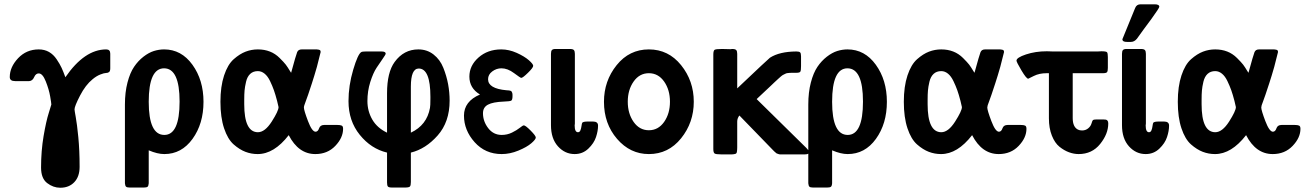

<svg xmlns="http://www.w3.org/2000/svg" viewBox="-20 -714 6129 902"><path d="M25.9 -352.1Q25.9 -398.9 64.9 -440.4Q104 -481.9 162.1 -481.9Q189 -481.9 210 -470Q231 -458 246.1 -435.5Q261.2 -413.1 269.5 -395Q277.8 -377 287.1 -351.1Q377 -481.9 479 -481.9Q498 -481.9 498 -461.9V-393.1Q498 -379.9 492.4 -375.5Q486.8 -371.1 478 -371.1Q469.2 -371.1 451.2 -364Q433.1 -356.9 415 -341.8Q381.8 -314.9 356 -264.9Q330.1 -214.8 330.1 -200.2Q330.1 -195.3 335.9 -163.6Q341.8 -131.8 347.9 -69.8Q354 -7.8 354 69.8Q354 115.7 329.1 141.8Q304.2 168 263.2 168Q230 168 201.4 146Q172.9 124 172.9 73.2Q172.9 -4.9 184.8 -75Q196.8 -145 209 -183.1Q221.2 -221.2 221.2 -223.1Q221.2 -229 215.6 -261.5Q210 -293.9 195.1 -331.5Q180.2 -369.1 162.1 -369.1Q147.9 -369.1 140.4 -351.6Q132.8 -334 117.2 -333H50.8Q25.9 -333 25.9 -352.1Z M566.9 147V-223.1Q566.9 -280.3 578.9 -326.2Q590.8 -372.1 609.9 -400.1Q628.9 -428.2 653.8 -447.5Q678.7 -466.8 702.9 -474.4Q727.1 -481.9 751 -481.9Q832 -481.9 884 -409.9Q936 -337.9 936 -235.8Q936 -132.8 884.5 -61.5Q833 9.8 752 9.8Q719.7 9.8 678.7 -7.8V147Q677.7 160.2 672.9 163.6Q668 167 655.8 167H588.9Q576.7 167 572.3 163.1Q567.9 159.2 566.9 147ZM678.7 -235.8Q678.7 -80.1 752 -80.1Q823.7 -80.1 823.7 -236.8Q823.7 -392.6 751 -393.1Q678.7 -393.1 678.7 -235.8Z M1015.6 -235.8Q1015.6 -307.6 1032.7 -359.4Q1049.8 -411.1 1078.1 -436Q1106.4 -460.9 1134 -471.4Q1161.6 -481.9 1191.4 -481.9Q1222.2 -481.9 1247.8 -471.9Q1273.4 -461.9 1293.9 -441.4Q1314.5 -420.9 1322.5 -410.4Q1330.6 -399.9 1343.8 -377.9Q1346.7 -374 1347.7 -372.1Q1370.6 -456.1 1376 -469Q1381.3 -481.9 1397.5 -481.9H1446.8Q1448.7 -481.9 1451.7 -481.9Q1463.9 -481.9 1468.3 -481.9Q1472.7 -481.9 1478 -480.5Q1483.4 -479 1484.9 -476.6Q1486.3 -474.1 1486.3 -469.2Q1486.3 -467.3 1468.8 -399.9Q1456.5 -356.9 1445.1 -322Q1433.6 -287.1 1427.5 -269Q1421.4 -251 1416.5 -238.5Q1411.6 -226.1 1409.7 -219.5Q1407.7 -212.9 1407.7 -209Q1407.7 -195.8 1426.8 -145.5Q1445.8 -95.2 1462.4 -95.2Q1473.6 -95.2 1479 -111.1Q1484.4 -127 1503.4 -127H1564.5Q1578.6 -127 1585.2 -124Q1591.8 -121.1 1591.8 -108.9Q1591.8 -66.9 1555.2 -28.6Q1518.6 9.8 1461.4 9.8Q1382.3 9.8 1336.4 -79.1Q1267.6 9.8 1190.4 9.8Q1160.6 9.8 1133.1 -0.7Q1105.5 -11.2 1077.6 -35.6Q1049.8 -60.1 1032.7 -111.3Q1015.6 -162.6 1015.6 -235.8ZM1127.4 -224.1Q1127.4 -93.3 1191.4 -92.8Q1224.6 -92.8 1256.6 -142.8Q1288.6 -192.9 1288.6 -210.9Q1288.6 -211.9 1281.7 -240.2Q1273.9 -270 1266.8 -290Q1259.8 -310.1 1248.8 -333Q1237.8 -356 1223.1 -367.9Q1208.5 -379.9 1191.4 -379.9Q1169.4 -379.9 1155.5 -366.9Q1141.6 -354 1136 -330.1Q1130.4 -306.2 1128.9 -288.6Q1127.4 -271 1127.4 -245.1Z M1617.2 -238.8Q1617.2 -312 1639.2 -386Q1661.1 -460 1677.2 -469.2Q1682.1 -472.2 1699.2 -472.2H1772Q1792 -472.2 1792 -461.9Q1792 -458 1778.6 -439Q1765.1 -419.9 1749 -395.5Q1732.9 -371.1 1719.5 -328.6Q1706.1 -286.1 1706.1 -239Q1706.1 -191.9 1729 -152.3Q1752 -112.8 1798.3 -90.8V-275.9Q1798.3 -374 1834 -422.9Q1877 -481.9 1945.3 -481.9Q1986.3 -481.9 2016.8 -458Q2047.4 -434.1 2062.7 -395.5Q2078.1 -356.9 2085.2 -318.4Q2092.3 -279.8 2092.3 -241.2Q2092.3 -141.1 2036.1 -77.6Q1980 -14.2 1910.2 2.9V141.1Q1910.2 157.2 1905.8 162.1Q1901.4 167 1883.3 167H1821.3Q1806.2 167 1802.2 162.1Q1798.3 157.2 1798.3 143.1V2.9Q1723.1 -15.1 1670.2 -80.6Q1617.2 -146 1617.2 -238.8ZM1910.2 -90.8Q1985.4 -126 2000 -207Q2002 -215.8 2002 -250V-259.8Q2002 -391.6 1947.3 -392.1Q1910.2 -392.1 1910.2 -307.1Z M2159.7 -170.9Q2159.7 -237.8 2234.9 -270Q2185.1 -299.8 2185.1 -354Q2185.1 -405.8 2228 -443.8Q2271 -481.9 2335 -481.9Q2371.1 -481.9 2407.5 -465.6Q2443.8 -449.2 2464.4 -431.2Q2484.9 -413.1 2484.9 -404.8Q2484.9 -396 2460.4 -372.1Q2436 -348.1 2428.7 -348.1Q2424.8 -348.1 2394.8 -370.6Q2364.7 -393.1 2335.9 -393.1Q2312 -393.1 2292.5 -378.4Q2272.9 -363.8 2272.9 -341.8Q2272.9 -297.9 2358.9 -290Q2359.9 -290 2364.7 -289.6Q2369.6 -289.1 2371.8 -289.1Q2374 -289.1 2377.9 -287.6Q2381.8 -286.1 2383.3 -284.2Q2384.8 -282.2 2386.2 -278.1Q2387.7 -273.9 2387.7 -268.1V-262.2Q2387.7 -244.1 2381.3 -241Q2375 -237.8 2346.7 -236.8Q2295.9 -234.9 2272.5 -222.4Q2249 -210 2249 -182.1Q2249 -144 2273.4 -112.1Q2297.9 -80.1 2336.9 -80.1Q2362.8 -80.1 2385.3 -91.1Q2407.7 -102.1 2421.9 -113.5Q2436 -125 2440.9 -125Q2448.7 -125 2472.9 -100.6Q2497.1 -76.2 2497.1 -67.9Q2497.1 -59.1 2476.1 -41Q2455.1 -22.9 2415.5 -6.6Q2376 9.8 2336.9 9.8Q2259.8 9.8 2209.7 -46.1Q2159.7 -102.1 2159.7 -170.9Z M2568.4 -126V-460.9Q2568.4 -474.1 2573 -479Q2577.6 -483.9 2589.4 -483.9H2657.7Q2671.9 -483.9 2676.3 -478.5Q2680.7 -473.1 2680.7 -460.9V-133.8Q2680.7 -131.8 2680.2 -128.9Q2679.7 -126 2679.7 -125Q2679.7 -92.8 2695.3 -92.8Q2703.1 -92.8 2706.8 -101.8Q2710.4 -110.8 2711.9 -122.3Q2713.4 -133.8 2715.3 -137.2Q2719.2 -143.1 2742.7 -143.1H2765.6Q2789.6 -143.1 2789.6 -124Q2789.6 -99.1 2780 -70.1Q2770.5 -41 2743.9 -15.6Q2717.3 9.8 2679.7 9.8Q2633.8 9.8 2601.1 -26.6Q2568.4 -63 2568.4 -126Z M2817.4 -235.8Q2817.4 -334 2877 -408Q2936.5 -481.9 3028.3 -481.9Q3120.1 -481.9 3179.7 -408Q3239.3 -334 3239.3 -236.1Q3239.3 -138.2 3179.7 -64.2Q3120.1 9.8 3028.3 9.8Q2940.4 9.8 2878.9 -61.5Q2817.4 -132.8 2817.4 -235.8ZM2956.8 -331.1Q2929.2 -292 2929.2 -236.1Q2929.2 -180.2 2956.8 -141.1Q2984.4 -102.1 3028.3 -102.1Q3072.3 -102.1 3099.9 -141.1Q3127.4 -180.2 3127.4 -236.1Q3127.4 -292 3099.9 -331.1Q3072.3 -370.1 3028.3 -370.1Q2984.4 -370.1 2956.8 -331.1Z M3331.1 -14.2V-457Q3331.1 -476.1 3337.2 -480Q3343.3 -483.9 3372.1 -483.9Q3378.9 -483.9 3392.1 -483.4Q3405.3 -482.9 3412.1 -482.9Q3413.1 -482.9 3415.8 -483.4Q3418.5 -483.9 3419.4 -483.9Q3434.6 -483.9 3439 -478.5Q3443.4 -473.1 3443.4 -460.9V-298.8Q3591.3 -439 3597.2 -442.9Q3642.1 -471.7 3721.2 -472.2Q3734.4 -472.2 3738.8 -468Q3743.2 -463.9 3743.2 -449.2V-403.8Q3743.2 -383.8 3740.2 -377.9Q3737.3 -372.1 3722.2 -372.1H3702.1Q3694.3 -372.1 3689.7 -371.6Q3685.1 -371.1 3679.7 -370.6Q3674.3 -370.1 3669.9 -367.7Q3665.5 -365.2 3660.4 -363Q3655.3 -360.8 3648.2 -354.5Q3641.1 -348.1 3635.3 -343Q3629.4 -337.9 3617.9 -326.9Q3606.4 -315.9 3596.9 -306.9Q3587.4 -297.9 3569.3 -281Q3551.3 -264.2 3535.2 -249V-248L3768.1 -19Q3781.2 -5.9 3781.2 0Q3781.2 11.2 3762.2 11.2H3649.4Q3646.5 11.2 3643.8 11.2Q3641.1 11.2 3639.2 10.5Q3637.2 9.8 3634.8 8.8Q3632.3 7.8 3631.3 7.8Q3630.4 7.8 3627.9 6.3Q3625.5 4.9 3625 3.9Q3624.5 2.9 3621.8 1Q3619.1 -1 3618.2 -2Q3617.2 -2.9 3614.3 -5.9Q3611.3 -8.8 3610.4 -9.8L3454.1 -170.9H3453.1Q3443.4 -157.7 3443.4 -143.1V-21Q3443.4 -14.2 3442.9 -9.5Q3442.4 -4.9 3441.9 -1Q3441.4 2.9 3439.9 4.9Q3438.5 6.8 3437.5 7.8Q3436.5 8.8 3432.9 9.3Q3429.2 9.8 3427.2 10.5Q3425.3 11.2 3419.7 11.2Q3414.1 11.2 3411.1 11.2H3366.2Q3343.3 11.2 3337.2 7.1Q3331.1 2.9 3331.1 -14.2Z M3777.3 147V-223.1Q3777.3 -280.3 3789.3 -326.2Q3801.3 -372.1 3820.3 -400.1Q3839.4 -428.2 3864.3 -447.5Q3889.2 -466.8 3913.3 -474.4Q3937.5 -481.9 3961.4 -481.9Q4042.5 -481.9 4094.5 -409.9Q4146.5 -337.9 4146.5 -235.8Q4146.5 -132.8 4095 -61.5Q4043.5 9.8 3962.4 9.8Q3930.2 9.8 3889.2 -7.8V147Q3888.2 160.2 3883.3 163.6Q3878.4 167 3866.2 167H3799.3Q3787.1 167 3782.7 163.1Q3778.3 159.2 3777.3 147ZM3889.2 -235.8Q3889.2 -80.1 3962.4 -80.1Q4034.2 -80.1 4034.2 -236.8Q4034.2 -392.6 3961.4 -393.1Q3889.2 -393.1 3889.2 -235.8Z M4226.1 -235.8Q4226.1 -307.6 4243.2 -359.4Q4260.3 -411.1 4288.6 -436Q4316.9 -460.9 4344.5 -471.4Q4372.1 -481.9 4401.9 -481.9Q4432.6 -481.9 4458.3 -471.9Q4483.9 -461.9 4504.4 -441.4Q4524.9 -420.9 4533 -410.4Q4541 -399.9 4554.2 -377.9Q4557.1 -374 4558.1 -372.1Q4581.1 -456.1 4586.4 -469Q4591.8 -481.9 4607.9 -481.9H4657.2Q4659.2 -481.9 4662.1 -481.9Q4674.3 -481.9 4678.7 -481.9Q4683.1 -481.9 4688.5 -480.5Q4693.8 -479 4695.3 -476.6Q4696.8 -474.1 4696.8 -469.2Q4696.8 -467.3 4679.2 -399.9Q4667 -356.9 4655.5 -322Q4644 -287.1 4637.9 -269Q4631.8 -251 4627 -238.5Q4622.1 -226.1 4620.1 -219.5Q4618.2 -212.9 4618.2 -209Q4618.2 -195.8 4637.2 -145.5Q4656.2 -95.2 4672.9 -95.2Q4684.1 -95.2 4689.5 -111.1Q4694.8 -127 4713.9 -127H4774.9Q4789.1 -127 4795.7 -124Q4802.2 -121.1 4802.2 -108.9Q4802.2 -66.9 4765.6 -28.6Q4729 9.8 4671.9 9.8Q4592.8 9.8 4546.9 -79.1Q4478 9.8 4400.9 9.8Q4371.1 9.8 4343.5 -0.7Q4315.9 -11.2 4288.1 -35.6Q4260.3 -60.1 4243.2 -111.3Q4226.1 -162.6 4226.1 -235.8ZM4337.9 -224.1Q4337.9 -93.3 4401.9 -92.8Q4435.1 -92.8 4467 -142.8Q4499 -192.9 4499 -210.9Q4499 -211.9 4492.2 -240.2Q4484.4 -270 4477.3 -290Q4470.2 -310.1 4459.2 -333Q4448.2 -356 4433.6 -367.9Q4418.9 -379.9 4401.9 -379.9Q4379.9 -379.9 4366 -366.9Q4352.1 -354 4346.4 -330.1Q4340.8 -306.2 4339.4 -288.6Q4337.9 -271 4337.9 -245.1Z M4755.4 -429.2Q4755.4 -443.4 4800 -458.3Q4844.7 -473.1 4897.5 -473.1H4898.4Q4902.3 -473.1 4911.4 -472.7Q4920.4 -472.2 4925.8 -472.2H5137.7Q5140.6 -472.2 5146 -472.7Q5151.4 -473.1 5154.8 -473.1Q5176.8 -473.1 5180.7 -468.5Q5184.6 -463.9 5184.6 -445.8V-395Q5184.6 -379.9 5180.7 -375Q5176.8 -370.1 5161.6 -370.1H5019.5V-159.2Q5019.5 -117.2 5044.4 -105Q5052.2 -101.1 5063.5 -101.1Q5079.6 -101.1 5091.6 -110.6Q5103.5 -120.1 5107.4 -132.8Q5111.3 -147 5115 -149.9Q5118.7 -152.8 5131.3 -152.8H5163.6Q5171.4 -152.8 5175.5 -151.9Q5179.7 -150.9 5183.1 -147Q5186.5 -143.1 5186.5 -133.8Q5186.5 -85 5148.4 -37.6Q5110.4 9.8 5047.4 9.8Q5025.4 9.8 5002.4 1.5Q4979.5 -6.8 4957.5 -24.4Q4935.5 -42 4921.6 -76.9Q4907.7 -111.8 4907.7 -158.2V-370.1H4897.5Q4862.3 -370.1 4836.9 -357.2Q4811.5 -344.2 4810.5 -344.2Q4801.8 -344.2 4778.6 -383.3Q4755.4 -422.4 4755.4 -429.2Z M5251 -126V-460.9Q5251 -474.1 5255.6 -479Q5260.3 -483.9 5272 -483.9H5340.3Q5354.5 -483.9 5358.9 -478.5Q5363.3 -473.1 5363.3 -460.9V-133.8Q5363.3 -131.8 5362.8 -128.9Q5362.3 -126 5362.3 -125Q5362.3 -92.8 5377.9 -92.8Q5385.7 -92.8 5389.4 -101.8Q5393.1 -110.8 5394.5 -122.3Q5396 -133.8 5397.9 -137.2Q5401.9 -143.1 5425.3 -143.1H5448.2Q5472.2 -143.1 5472.2 -124Q5472.2 -99.1 5462.6 -70.1Q5453.1 -41 5426.5 -15.6Q5399.9 9.8 5362.3 9.8Q5316.4 9.8 5283.7 -26.6Q5251 -63 5251 -126ZM5252.9 -529.8 5313 -676.8Q5319.8 -693.8 5338.4 -693.8H5404.3Q5426.3 -693.8 5426.3 -682.1Q5426.3 -676.3 5389.2 -625Q5351.1 -574.2 5321.3 -532.2Q5309.1 -517.1 5293 -517.1H5274.9Q5252.9 -516.6 5252.9 -529.8Z M5513.2 -235.8Q5513.2 -307.6 5530.3 -359.4Q5547.4 -411.1 5575.7 -436Q5604 -460.9 5631.6 -471.4Q5659.2 -481.9 5689 -481.9Q5719.7 -481.9 5745.4 -471.9Q5771 -461.9 5791.5 -441.4Q5812 -420.9 5820.1 -410.4Q5828.1 -399.9 5841.3 -377.9Q5844.2 -374 5845.2 -372.1Q5868.2 -456.1 5873.5 -469Q5878.9 -481.9 5895 -481.9H5944.3Q5946.3 -481.9 5949.2 -481.9Q5961.4 -481.9 5965.8 -481.9Q5970.2 -481.9 5975.6 -480.5Q5981 -479 5982.4 -476.6Q5983.9 -474.1 5983.9 -469.2Q5983.9 -467.3 5966.3 -399.9Q5954.1 -356.9 5942.6 -322Q5931.2 -287.1 5925 -269Q5918.9 -251 5914.1 -238.5Q5909.2 -226.1 5907.2 -219.5Q5905.3 -212.9 5905.3 -209Q5905.3 -195.8 5924.3 -145.5Q5943.4 -95.2 5960 -95.2Q5971.2 -95.2 5976.6 -111.1Q5981.9 -127 6001 -127H6062Q6076.2 -127 6082.8 -124Q6089.4 -121.1 6089.4 -108.9Q6089.4 -66.9 6052.7 -28.6Q6016.1 9.8 5959 9.8Q5879.9 9.8 5834 -79.1Q5765.1 9.8 5688 9.8Q5658.2 9.8 5630.6 -0.7Q5603 -11.2 5575.2 -35.6Q5547.4 -60.1 5530.3 -111.3Q5513.2 -162.6 5513.2 -235.8ZM5625 -224.1Q5625 -93.3 5689 -92.8Q5722.2 -92.8 5754.2 -142.8Q5786.1 -192.9 5786.1 -210.9Q5786.1 -211.9 5779.3 -240.2Q5771.5 -270 5764.4 -290Q5757.3 -310.1 5746.3 -333Q5735.4 -356 5720.7 -367.9Q5706.1 -379.9 5689 -379.9Q5667 -379.9 5653.1 -366.9Q5639.2 -354 5633.5 -330.1Q5627.9 -306.2 5626.5 -288.6Q5625 -271 5625 -245.1Z"/></svg>

Font: CMU Sans Serif Demi Condensed
Style: DemiCondensed
Weight: 600
Width: 3
Version: Version 0.7.0